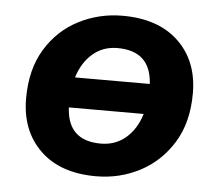

<svg xmlns="http://www.w3.org/2000/svg" viewBox="-43 -548 690 606"><g transform="rotate(5 302.0 -245.0)"><path d="M282 11Q168 11 104.5 -51Q41 -113 41 -215Q41 -307 80 -371Q119 -435 183.5 -468Q248 -501 322 -501Q436 -501 500 -439.5Q564 -378 564 -276Q564 -184 524.5 -120Q485 -56 421 -22.5Q357 11 282 11ZM315 -398Q269 -398 236.5 -370Q204 -342 189 -294H426Q420 -398 315 -398ZM288 -93Q334 -93 367 -121Q400 -149 415 -198H178Q183 -93 288 -93Z"/></g></svg>

Font: Nunito ExtraBold
Style: Italic
Weight: 800
Italic angle: -9°
Designer: Vernon Adams
Foundry: Vernon Adams
Version: Version 3.601; ttfautohint (v1.8.2.53-6de2)